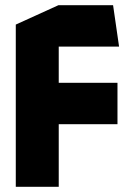

<svg xmlns="http://www.w3.org/2000/svg" viewBox="-20 -722 506 742"><path d="M207 -242 42 -402H434V-242ZM41 0V-402H42L207 -242V0ZM41 -402V-627L206 -702H207V-402ZM207 -542V-702H417L440 -543V-542Z"/></svg>

Font: Foldit
Style: Bold
Weight: 700
Version: Version 1.003